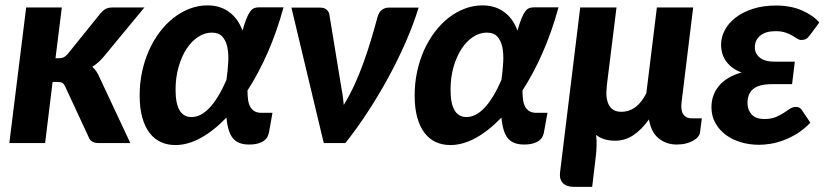

<svg xmlns="http://www.w3.org/2000/svg" viewBox="-20 -544 3142 730"><path d="M15.5 0ZM215 -515.5 191 -322.5H203Q214.5 -322.5 222.2 -326.2Q230 -330 238.5 -340L361 -492Q370.5 -503.5 380.8 -509.5Q391 -515.5 406.5 -515.5H529L373.5 -327.5Q353.5 -304 331 -290Q340 -282 346.8 -271.8Q353.5 -261.5 359 -248.5L475.5 0H356.5Q341.5 0 331.5 -5.2Q321.5 -10.5 316.5 -24L228.5 -213.5Q223 -225.5 216.8 -229Q210.5 -232.5 196.5 -232.5H180L151.5 0H15.5L79.5 -515.5Z M1002.5 -40Q1001 -32.5 997 -24.2Q993 -16 984.5 -9.5Q976 -3 962 1.2Q948 5.5 926.5 5.5Q885.5 5.5 865.8 -18Q846 -41.5 841 -97Q792.5 -46.5 743.2 -19.5Q694 7.5 646.5 7.5Q616.5 7.5 591.8 -3.8Q567 -15 549 -38.2Q531 -61.5 521 -97Q511 -132.5 511 -181Q511 -227.5 520.2 -271Q529.5 -314.5 546.5 -352.5Q563.5 -390.5 587.2 -422Q611 -453.5 639.8 -476Q668.5 -498.5 701.2 -511Q734 -523.5 769 -523.5Q795.5 -523.5 816.8 -516.2Q838 -509 854.2 -496.2Q870.5 -483.5 882.5 -466Q894.5 -448.5 902 -427.5Q910 -456 917 -473.2Q924 -490.5 931 -500Q938 -509.5 945.8 -512.8Q953.5 -516 963.5 -516H1058Q1032.5 -423 997.5 -343.5Q962.5 -264 921 -200Q921 -181.5 923 -165.8Q925 -150 931 -138.8Q937 -127.5 947.5 -121.2Q958 -115 974.5 -115H1016ZM708 -99Q744 -99 777.5 -135Q811 -171 841 -240Q846 -275 847.8 -307.8Q849.5 -340.5 844.2 -365.2Q839 -390 825.2 -405Q811.5 -420 785.5 -420Q758 -420 733 -403.5Q708 -387 689 -357.8Q670 -328.5 658.8 -288.8Q647.5 -249 647.5 -202.5Q647.5 -99 708 -99Z M1571.5 -515Q1552 -451 1521.8 -382.2Q1491.5 -313.5 1454.8 -246.2Q1418 -179 1376.5 -115.8Q1335 -52.5 1293 0H1211L1088 -515H1197.5Q1212 -515 1220.8 -508Q1229.5 -501 1232 -490.5L1275 -228Q1283.5 -185 1287 -145Q1309.5 -181.5 1328.5 -223.2Q1347.5 -265 1363 -308.5Q1378.5 -352 1391.5 -395.2Q1404.5 -438.5 1415 -478Q1420.5 -498.5 1432.2 -506.8Q1444 -515 1457 -515Z M2048 -40Q2046.5 -32.5 2042.5 -24.2Q2038.5 -16 2030 -9.5Q2021.5 -3 2007.5 1.2Q1993.5 5.5 1972 5.5Q1931 5.5 1911.2 -18Q1891.5 -41.5 1886.5 -97Q1838 -46.5 1788.8 -19.5Q1739.5 7.5 1692 7.5Q1662 7.5 1637.2 -3.8Q1612.5 -15 1594.5 -38.2Q1576.5 -61.5 1566.5 -97Q1556.5 -132.5 1556.5 -181Q1556.5 -227.5 1565.8 -271Q1575 -314.5 1592 -352.5Q1609 -390.5 1632.8 -422Q1656.5 -453.5 1685.2 -476Q1714 -498.5 1746.8 -511Q1779.5 -523.5 1814.5 -523.5Q1841 -523.5 1862.2 -516.2Q1883.5 -509 1899.8 -496.2Q1916 -483.5 1928 -466Q1940 -448.5 1947.5 -427.5Q1955.5 -456 1962.5 -473.2Q1969.5 -490.5 1976.5 -500Q1983.5 -509.5 1991.2 -512.8Q1999 -516 2009 -516H2103.5Q2078 -423 2043 -343.5Q2008 -264 1966.5 -200Q1966.5 -181.5 1968.5 -165.8Q1970.5 -150 1976.5 -138.8Q1982.5 -127.5 1993 -121.2Q2003.5 -115 2020 -115H2061.5ZM1753.5 -99Q1789.5 -99 1823 -135Q1856.5 -171 1886.5 -240Q1891.5 -275 1893.2 -307.8Q1895 -340.5 1889.8 -365.2Q1884.5 -390 1870.8 -405Q1857 -420 1831 -420Q1803.5 -420 1778.5 -403.5Q1753.5 -387 1734.5 -357.8Q1715.5 -328.5 1704.2 -288.8Q1693 -249 1693 -202.5Q1693 -99 1753.5 -99Z M2324 -515.5 2286.5 -213.5H2287Q2281.5 -170.5 2295.2 -144.8Q2309 -119 2341.5 -119Q2373 -119 2397 -137.5Q2421 -156 2437.5 -190L2477.5 -515.5H2615.5L2571.5 -156.5Q2567.5 -124.5 2578 -109.2Q2588.5 -94 2610.5 -94H2648.5L2641.5 -40.5Q2640.5 -32 2633.8 -23.8Q2627 -15.5 2615.5 -9Q2604 -2.5 2588.2 1.5Q2572.5 5.5 2553 5.5Q2513.5 5.5 2484.5 -17.8Q2455.5 -41 2447.5 -90Q2419.5 -51 2388 -30Q2356.5 -9 2319 -9Q2274 -9 2246.5 -31Q2249 -10 2248.2 12Q2247.5 34 2245 53L2231.5 166.5H2163Q2134 166.5 2120 152Q2106 137.5 2109.5 110L2186 -515.5Z M3059.5 -410.5Q3050.5 -398.5 3043.2 -395.2Q3036 -392 3026.5 -392Q3018.5 -392 3010.8 -397.2Q3003 -402.5 2992.2 -408.8Q2981.5 -415 2966.2 -420.2Q2951 -425.5 2928.5 -425.5Q2891 -425.5 2870.5 -408.5Q2850 -391.5 2850 -364Q2850 -340.5 2869 -325Q2888 -309.5 2925.5 -309.5H3002L2991.5 -224H2914.5Q2889 -224 2871.2 -219Q2853.5 -214 2842.8 -204.8Q2832 -195.5 2827 -182.2Q2822 -169 2822 -152Q2822 -126.5 2837.8 -109Q2853.5 -91.5 2886.5 -91.5Q2912 -91.5 2929.2 -98.8Q2946.5 -106 2959.5 -114.5Q2972.5 -123 2983.2 -130.2Q2994 -137.5 3006 -137.5Q3021 -137.5 3028.5 -126L3061 -77.5Q3037 -52.5 3010.8 -36.2Q2984.5 -20 2958.8 -10.5Q2933 -1 2909.2 2.8Q2885.5 6.5 2866 6.5Q2829.5 6.5 2796.8 -3.2Q2764 -13 2739.2 -31.5Q2714.5 -50 2699.8 -76.5Q2685 -103 2685 -136.5Q2685 -183 2713.5 -217.5Q2742 -252 2799.5 -268.5Q2777.5 -276.5 2762.5 -288.5Q2747.5 -300.5 2738.5 -314.2Q2729.5 -328 2725.5 -343.2Q2721.5 -358.5 2721.5 -373.5Q2721.5 -402.5 2735.8 -429.5Q2750 -456.5 2777 -477.2Q2804 -498 2842.8 -510.5Q2881.5 -523 2930.5 -523Q2985.5 -523 3027.8 -505Q3070 -487 3095 -458.5Z"/></svg>

Font: Lato Heavy
Style: Italic
Weight: 800
Italic angle: -7°
Designer: Lukasz Dziedzic
Foundry: tyPoland Lukasz Dziedzic
Version: Version 2.007; 2014-02-27